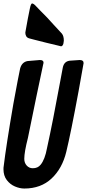

<svg xmlns="http://www.w3.org/2000/svg" viewBox="-49 -1068 502 1107"><path d="M303 -801 287 -805Q218 -821 149 -839Q134 -843 120.5 -846.5Q107 -850 102 -859.5Q97 -869 97 -879Q97 -883 98 -886L111 -958L123 -1018Q129 -1048 136 -1048Q145 -1048 160 -1031L185 -1005Q223 -968 259 -927L308 -874Q319 -860 319 -834L318 -826Q317 -813 312.5 -807Q308 -801 303 -801ZM91 19Q65 19 37 7Q9 -5 -10 -30Q-29 -55 -29 -93Q-29 -104 -28.5 -105Q-28 -106 -28 -107Q-14 -225 28 -469Q44 -552 53 -603L67 -673Q77 -710 110 -716L181 -722Q202 -722 202 -707Q202 -703 201 -700.5Q200 -698 200 -697L162 -517L112 -273Q91 -191 91 -152Q91 -129 105 -113.5Q119 -98 140 -98Q169 -98 185 -118Q210 -148 222 -214Q256 -368 298 -598L313 -678Q320 -714 353 -718L411 -722Q433 -722 433 -704L404 -542Q359 -299 333 -192Q310 -97 248.5 -39Q187 19 91 19Z"/></svg>

Font: Bangerz
Style: Regular
Weight: 400
Designer: vernon adams
Foundry: Vernon Adams
Version: Version 2.10;February 7, 2025;FontCreator 13.0.0.2683 64-bit